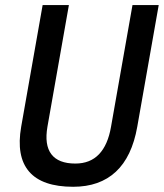

<svg xmlns="http://www.w3.org/2000/svg" viewBox="-20 -713 634 743"><path d="M263.2 9.8Q143.1 9.8 92.5 -49.1Q42 -107.9 62 -222.7L145 -693.4H246.6L163.6 -222.7Q151.4 -152.3 178.7 -116.2Q206.1 -80.1 271.5 -80.1Q328.6 -80.1 363 -116Q397.5 -151.9 409.7 -222.7L492.7 -693.4H594.2L511.2 -222.7Q490.7 -106.4 428.2 -48.3Q365.7 9.8 263.2 9.8Z"/></svg>

Font: Cascadia Mono NF
Style: Italic
Weight: 400
Italic angle: -10°
Monospace: yes
Designer: Aaron Bell
Foundry: Saja Typeworks
Version: Version 2404.023